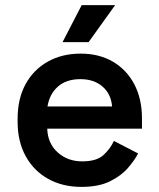

<svg xmlns="http://www.w3.org/2000/svg" viewBox="-20 -718 621 752"><path d="M299 14Q225 14 168.5 -17.5Q112 -49 80.5 -106.5Q49 -164 49 -241V-253Q49 -331 80 -388Q111 -445 167 -476.5Q223 -508 296 -508Q368 -508 422 -476.5Q476 -445 506 -388Q536 -331 536 -255V-214H165Q167 -156 206 -121Q245 -86 302 -86Q358 -86 385 -110.5Q412 -135 426 -166L521 -117Q507 -90 480.5 -59.5Q454 -29 410 -7.5Q366 14 299 14ZM166 -301H419Q415 -350 381.5 -379Q348 -408 295 -408Q240 -408 207 -379Q174 -350 166 -301ZM225 -553 300 -698H431L327 -553Z"/></svg>

Font: Space Grotesk SemiBold
Style: Regular
Weight: 600
Designer: Florian Karsten
Foundry: Florian Karsten
Version: Version 2.000